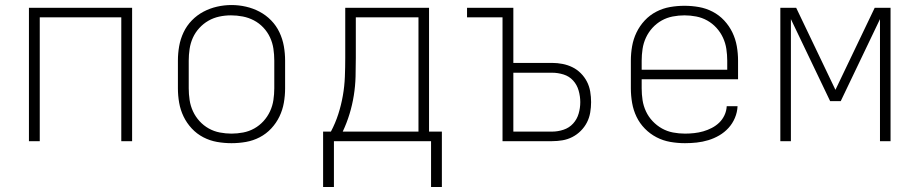

<svg xmlns="http://www.w3.org/2000/svg" viewBox="-20 -561 3640 763"><path d="M95 0V-530H505V0H462V-492H138V0Z M900 8Q871 8 842.5 3Q814 -2 788 -15.5Q762 -29 742 -50.5Q722 -72 709.5 -98Q697 -124 692 -152.5Q687 -181 687 -210V-320Q687 -349 692 -377.5Q697 -406 709.5 -432.5Q722 -459 742.5 -480Q763 -501 788.5 -514.5Q814 -528 842.5 -534.5Q871 -541 900 -541Q929 -541 957.5 -534.5Q986 -528 1011.5 -514.5Q1037 -501 1057.5 -480Q1078 -459 1090.5 -432.5Q1103 -406 1108 -377.5Q1113 -349 1113 -320V-210Q1113 -181 1108 -152.5Q1103 -124 1090.5 -98Q1078 -72 1058 -50.5Q1038 -29 1012 -15.5Q986 -2 957.5 3Q929 8 900 8ZM900 -30Q923 -30 946.5 -34.5Q970 -39 990.5 -50.5Q1011 -62 1027 -79.5Q1043 -97 1053 -118.5Q1063 -140 1066.5 -163.5Q1070 -187 1070 -210V-320Q1070 -344 1066.5 -367.5Q1063 -391 1053 -412.5Q1043 -434 1026.5 -451.5Q1010 -469 989 -480Q968 -491 944.5 -495.5Q921 -500 898 -500Q874 -500 851 -495Q828 -490 808 -478.5Q788 -467 772 -449.5Q756 -432 746.5 -411Q737 -390 733.5 -366.5Q730 -343 730 -320V-210Q730 -187 733.5 -163.5Q737 -140 747 -118.5Q757 -97 773 -79.5Q789 -62 809.5 -50.5Q830 -39 853.5 -34.5Q877 -30 900 -30Z M1307 182H1264V-38H1295Q1313 -72 1324.5 -108Q1336 -144 1342.5 -181Q1349 -218 1350.5 -256Q1352 -294 1352 -331V-530H1685V-38H1736V182H1693V0H1307ZM1643 -38V-492H1394V-331Q1394 -294 1393 -256.5Q1392 -219 1386 -181.5Q1380 -144 1369 -108Q1358 -72 1342 -38Z M1977 0V-492H1836V-530H2020V-311H2174Q2195 -311 2215.5 -307Q2236 -303 2254.5 -294Q2273 -285 2288 -270Q2303 -255 2312.5 -236.5Q2322 -218 2325.5 -197Q2329 -176 2329 -155Q2329 -135 2325.5 -114Q2322 -93 2312.5 -74.5Q2303 -56 2288 -41Q2273 -26 2254.5 -16.5Q2236 -7 2215.5 -3.5Q2195 0 2174 0ZM2020 -38H2174Q2197 -38 2219.5 -45.5Q2242 -53 2257.5 -70Q2273 -87 2279.5 -109.5Q2286 -132 2286 -155Q2286 -178 2279.5 -201Q2273 -224 2257.5 -241Q2242 -258 2219.5 -265Q2197 -272 2174 -272H2020Z M2702 8Q2673 8 2644 3Q2615 -2 2589 -15.5Q2563 -29 2542.5 -50Q2522 -71 2509.5 -97Q2497 -123 2492 -152Q2487 -181 2487 -210V-320Q2487 -349 2492 -377.5Q2497 -406 2509.5 -432Q2522 -458 2542 -479.5Q2562 -501 2588 -514.5Q2614 -528 2642.5 -533Q2671 -538 2700 -538Q2729 -538 2757.5 -533Q2786 -528 2812 -514.5Q2838 -501 2858 -479.5Q2878 -458 2890.5 -432Q2903 -406 2908 -377.5Q2913 -349 2913 -320V-246H2530V-210Q2530 -186 2533.5 -163Q2537 -140 2547 -118.5Q2557 -97 2573.5 -79.5Q2590 -62 2610.5 -50.5Q2631 -39 2654.5 -34.5Q2678 -30 2702 -30Q2720 -30 2738.5 -32Q2757 -34 2774.5 -39Q2792 -44 2808.5 -52.5Q2825 -61 2838 -73.5Q2851 -86 2859 -103Q2867 -120 2868 -139H2911Q2910 -115 2900.5 -92.5Q2891 -70 2875 -52.5Q2859 -35 2838.5 -23Q2818 -11 2795 -4Q2772 3 2748.5 5.5Q2725 8 2702 8ZM2530 -284H2870V-320Q2870 -343 2866.5 -366.5Q2863 -390 2853 -411.5Q2843 -433 2827 -450.5Q2811 -468 2790.5 -479.5Q2770 -491 2746.5 -495.5Q2723 -500 2700 -500Q2677 -500 2653.5 -495.5Q2630 -491 2609.5 -479.5Q2589 -468 2573 -450.5Q2557 -433 2547 -411.5Q2537 -390 2533.5 -366.5Q2530 -343 2530 -320Z M3081 0V-530H3144L3300 -204L3456 -530H3519V0H3477V-485L3321 -159H3279L3123 -485V0Z"/></svg>

Font: Iosevka Curly XLtEx
Style: Regular
Weight: 200
Width: 7
Monospace: yes
Designer: Belleve Invis
Foundry: Belleve Invis
Version: Version 11.1.0; ttfautohint (v1.8.3)